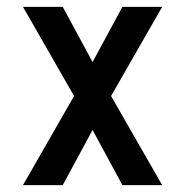

<svg xmlns="http://www.w3.org/2000/svg" viewBox="-20 -540 540 560"><path d="M47 0 196 -260 47 -520H163L250 -359L337 -520H453L304 -260L453 0H337L250 -161L163 0Z"/></svg>

Font: Iosevka Custom Semibold
Style: Regular
Weight: 600
Designer: Belleve Invis
Foundry: Belleve Invis
Version: Version 27.0.2; ttfautohint (v1.8.4)